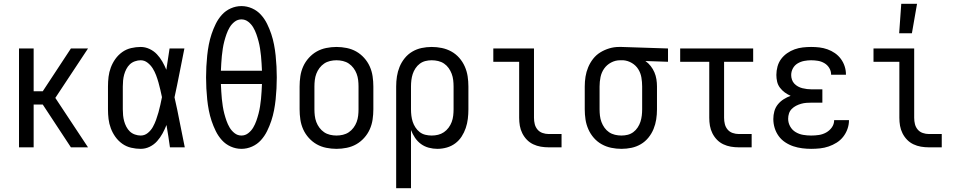

<svg xmlns="http://www.w3.org/2000/svg" viewBox="-20 -775 5040 1010"><path d="M80 0V-520H157V-295H205L353 -520H443L271 -260L443 0H353L205 -225H157V0Z M720 8Q695 8 669.5 2Q644 -4 623 -19Q602 -34 587 -55Q572 -76 563 -100Q554 -124 551 -149Q548 -174 548 -200V-320Q548 -346 551 -371Q554 -396 563 -420Q572 -444 587 -465Q602 -486 623 -501Q644 -516 669.5 -522Q695 -528 720 -528Q744 -528 766.5 -517.5Q789 -507 805.5 -489.5Q822 -472 834 -451Q846 -430 855 -408Q859 -436 863.5 -464Q868 -492 872 -520H950Q937 -456 924.5 -391.5Q912 -327 898 -263Q913 -198 925.5 -132Q938 -66 952 0H874Q870 -29 865.5 -58Q861 -87 856 -116V-118Q847 -95 835 -73Q823 -51 806.5 -32.5Q790 -14 767.5 -3Q745 8 720 8ZM720 -62Q741 -62 757.5 -75.5Q774 -89 784 -107Q794 -125 801 -144.5Q808 -164 813.5 -183.5Q819 -203 823.5 -223.5Q828 -244 832 -264Q828 -283 823.5 -302.5Q819 -322 813.5 -341.5Q808 -361 801 -379.5Q794 -398 783.5 -415Q773 -432 756.5 -445Q740 -458 720 -458Q705 -458 689.5 -452.5Q674 -447 663 -436.5Q652 -426 644.5 -411.5Q637 -397 633 -382Q629 -367 627.5 -351.5Q626 -336 626 -320V-200Q626 -184 627.5 -168.5Q629 -153 633 -138Q637 -123 644.5 -108.5Q652 -94 663 -83.5Q674 -73 689.5 -67.5Q705 -62 720 -62Z M1250 8Q1221 8 1194 -4Q1167 -16 1147.5 -37.5Q1128 -59 1115 -85.5Q1102 -112 1093 -139Q1084 -166 1078.5 -194.5Q1073 -223 1070 -252Q1067 -281 1065.5 -310Q1064 -339 1064 -368Q1064 -396 1065.5 -425Q1067 -454 1070 -483Q1073 -512 1078.5 -540.5Q1084 -569 1093 -596Q1102 -623 1115 -649.5Q1128 -676 1147.5 -697.5Q1167 -719 1194 -731Q1221 -743 1250 -743Q1279 -743 1306 -731Q1333 -719 1352.5 -697.5Q1372 -676 1385 -649.5Q1398 -623 1407 -596Q1416 -569 1421.5 -540.5Q1427 -512 1430 -483Q1433 -454 1434.5 -425Q1436 -396 1436 -368Q1436 -339 1434.5 -310Q1433 -281 1430 -252Q1427 -223 1421.5 -194.5Q1416 -166 1407 -139Q1398 -112 1385 -85.5Q1372 -59 1352.5 -37.5Q1333 -16 1306 -4Q1279 8 1250 8ZM1142 -403H1358Q1357 -422 1356 -441.5Q1355 -461 1353 -480.5Q1351 -500 1348 -519.5Q1345 -539 1340 -558Q1335 -577 1328.5 -595.5Q1322 -614 1312 -631Q1302 -648 1286 -660.5Q1270 -673 1250 -673Q1230 -673 1214 -660.5Q1198 -648 1188 -631Q1178 -614 1171.5 -595.5Q1165 -577 1160 -558Q1155 -539 1152 -519.5Q1149 -500 1147 -480.5Q1145 -461 1144 -441.5Q1143 -422 1142 -403ZM1250 -62Q1270 -62 1286 -74.5Q1302 -87 1312 -104Q1322 -121 1328.5 -139.5Q1335 -158 1340 -177Q1345 -196 1348 -215.5Q1351 -235 1353 -254.5Q1355 -274 1356 -293.5Q1357 -313 1358 -333H1142Q1143 -313 1144 -293.5Q1145 -274 1147 -254.5Q1149 -235 1152 -215.5Q1155 -196 1160 -177Q1165 -158 1171.5 -139.5Q1178 -121 1188 -104Q1198 -87 1214 -74.5Q1230 -62 1250 -62Z M1750 8Q1723 8 1696 2.5Q1669 -3 1646 -16Q1623 -29 1604.5 -49.5Q1586 -70 1575 -94.5Q1564 -119 1560 -146Q1556 -173 1556 -200V-320Q1556 -347 1560 -374Q1564 -401 1575 -425.5Q1586 -450 1604.5 -470.5Q1623 -491 1646 -504Q1669 -517 1696 -522.5Q1723 -528 1750 -528Q1777 -528 1804 -522.5Q1831 -517 1854 -504Q1877 -491 1895.5 -470.5Q1914 -450 1925 -425.5Q1936 -401 1940 -374Q1944 -347 1944 -320V-200Q1944 -173 1940 -146Q1936 -119 1925 -94.5Q1914 -70 1895.5 -49.5Q1877 -29 1854 -16Q1831 -3 1804 2.5Q1777 8 1750 8ZM1750 -62Q1767 -62 1784 -66Q1801 -70 1815 -79.5Q1829 -89 1839.5 -103Q1850 -117 1856 -133Q1862 -149 1864 -166Q1866 -183 1866 -200V-320Q1866 -337 1864 -354Q1862 -371 1856 -387Q1850 -403 1839.5 -417Q1829 -431 1815 -440.5Q1801 -450 1784 -454Q1767 -458 1750 -458Q1733 -458 1716 -454Q1699 -450 1685 -440.5Q1671 -431 1660.5 -417Q1650 -403 1644 -387Q1638 -371 1636 -354Q1634 -337 1634 -320V-200Q1634 -183 1636 -166Q1638 -149 1644 -133Q1650 -117 1660.5 -103Q1671 -89 1685 -79.5Q1699 -70 1716 -66Q1733 -62 1750 -62Z M2064 215V-320Q2064 -347 2068 -373Q2072 -399 2082 -423.5Q2092 -448 2109 -469Q2126 -490 2149 -503.5Q2172 -517 2198 -522.5Q2224 -528 2251 -528Q2278 -528 2304.5 -522.5Q2331 -517 2354.5 -504Q2378 -491 2396 -470.5Q2414 -450 2425 -425Q2436 -400 2440 -373.5Q2444 -347 2444 -320V-200Q2444 -175 2441 -150Q2438 -125 2430 -101.5Q2422 -78 2408.5 -57Q2395 -36 2375 -21Q2355 -6 2330.5 1Q2306 8 2281 8Q2258 8 2235.5 2Q2213 -4 2194.5 -17.5Q2176 -31 2163 -50.5Q2150 -70 2142 -91V215ZM2251 -62Q2268 -62 2284.5 -66Q2301 -70 2315 -79.5Q2329 -89 2339.5 -103Q2350 -117 2356 -133Q2362 -149 2364 -166Q2366 -183 2366 -200V-320Q2366 -337 2364 -354Q2362 -371 2356 -387Q2350 -403 2340 -417Q2330 -431 2316 -440.5Q2302 -450 2285 -454Q2268 -458 2251 -458Q2234 -458 2218 -454Q2202 -450 2188.5 -440Q2175 -430 2165.5 -415.5Q2156 -401 2151 -385.5Q2146 -370 2144 -353.5Q2142 -337 2142 -320V-200Q2142 -183 2144 -166.5Q2146 -150 2151 -134.5Q2156 -119 2165.5 -104.5Q2175 -90 2188 -80Q2201 -70 2217.5 -66Q2234 -62 2251 -62Z M2866 0Q2845 0 2824.5 -3.5Q2804 -7 2785 -16Q2766 -25 2751.5 -40Q2737 -55 2727.5 -74Q2718 -93 2714.5 -113.5Q2711 -134 2711 -155V-450H2575V-520H2789V-155Q2789 -138 2793 -122Q2797 -106 2807.5 -93.5Q2818 -81 2834 -75.5Q2850 -70 2866 -70H2934V0Z M3249 8Q3222 8 3195.5 2.5Q3169 -3 3145.5 -16Q3122 -29 3104 -49.5Q3086 -70 3075 -95Q3064 -120 3060 -146.5Q3056 -173 3056 -200V-320Q3056 -346 3060 -371.5Q3064 -397 3074 -421Q3084 -445 3100 -465.5Q3116 -486 3138 -499.5Q3160 -513 3185 -520.5Q3210 -528 3236 -528H3250L3494 -520V-450L3375 -454Q3391 -443 3403 -427.5Q3415 -412 3422.5 -394.5Q3430 -377 3433 -358Q3436 -339 3436 -320V-200Q3436 -173 3432 -147Q3428 -121 3418 -96.5Q3408 -72 3391 -51Q3374 -30 3351 -16.5Q3328 -3 3302 2.5Q3276 8 3249 8ZM3249 -62Q3266 -62 3282 -66Q3298 -70 3311.5 -80Q3325 -90 3334.5 -104.5Q3344 -119 3349 -134.5Q3354 -150 3356 -166.5Q3358 -183 3358 -200V-320Q3358 -344 3354 -367.5Q3350 -391 3337.5 -411Q3325 -431 3304 -443.5Q3283 -456 3259 -458H3242Q3217 -458 3194.5 -446Q3172 -434 3158 -414Q3144 -394 3139 -369.5Q3134 -345 3134 -320V-200Q3134 -183 3136 -166Q3138 -149 3144 -133Q3150 -117 3160 -103Q3170 -89 3184 -79.5Q3198 -70 3215 -66Q3232 -62 3249 -62Z M3866 0Q3845 0 3824.5 -3.5Q3804 -7 3785 -16Q3766 -25 3751.5 -40Q3737 -55 3727.5 -74Q3718 -93 3714.5 -113.5Q3711 -134 3711 -155V-450H3558V-520H3942V-450H3789V-155Q3789 -138 3793 -122Q3797 -106 3807.5 -93.5Q3818 -81 3834 -75.5Q3850 -70 3866 -70H3934V0Z M4247 8Q4224 8 4200 5Q4176 2 4153.5 -5.5Q4131 -13 4110.5 -26.5Q4090 -40 4076 -59.5Q4062 -79 4055 -102Q4048 -125 4048 -149Q4048 -170 4053.5 -190Q4059 -210 4072 -226Q4085 -242 4102.5 -253Q4120 -264 4139 -271Q4123 -278 4108.5 -288.5Q4094 -299 4083 -313.5Q4072 -328 4068 -345.5Q4064 -363 4064 -381Q4064 -403 4070 -425Q4076 -447 4089 -464.5Q4102 -482 4120.5 -495Q4139 -508 4160 -515.5Q4181 -523 4203 -525.5Q4225 -528 4247 -528Q4269 -528 4290.5 -525.5Q4312 -523 4333 -515.5Q4354 -508 4372 -495.5Q4390 -483 4403 -465.5Q4416 -448 4423 -427Q4430 -406 4430 -384V-382H4352V-383Q4352 -401 4342.5 -417Q4333 -433 4317 -442.5Q4301 -452 4283 -455Q4265 -458 4247 -458Q4229 -458 4210.5 -454.5Q4192 -451 4176 -441.5Q4160 -432 4151 -415.5Q4142 -399 4142 -380Q4142 -368 4146 -356Q4150 -344 4158.5 -335Q4167 -326 4178 -320Q4189 -314 4201 -311Q4213 -308 4225.5 -306.5Q4238 -305 4250 -305H4306V-235H4250Q4236 -235 4222 -234Q4208 -233 4194 -229Q4180 -225 4167.5 -218.5Q4155 -212 4145 -202Q4135 -192 4130.5 -178.5Q4126 -165 4126 -150Q4126 -129 4136.5 -110Q4147 -91 4165.5 -80Q4184 -69 4205 -65.5Q4226 -62 4247 -62Q4268 -62 4288 -65Q4308 -68 4326 -78Q4344 -88 4356 -105Q4368 -122 4368 -143H4446V-142Q4446 -119 4438 -96.5Q4430 -74 4415.5 -55.5Q4401 -37 4381 -24.5Q4361 -12 4339 -4.5Q4317 3 4294 5.5Q4271 8 4247 8Z M4710 -600 4721 -755H4804L4777 -600ZM4866 0Q4845 0 4824.5 -3.5Q4804 -7 4785 -16Q4766 -25 4751.5 -40Q4737 -55 4727.5 -74Q4718 -93 4714.5 -113.5Q4711 -134 4711 -155V-450H4575V-520H4789V-155Q4789 -138 4793 -122Q4797 -106 4807.5 -93.5Q4818 -81 4834 -75.5Q4850 -70 4866 -70H4934V0Z"/></svg>

Font: Iosevka Algr
Style: Regular
Weight: 400
Monospace: yes
Designer: Belleve Invis
Foundry: Belleve Invis
Version: Version 26.0.2; ttfautohint (v1.8.3)